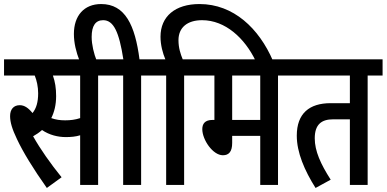

<svg xmlns="http://www.w3.org/2000/svg" viewBox="-20 -916 1915 951"><path d="M212 15 285 -38C230 -106 180 -177 144 -241C160 -250 175 -260 188 -272C225 -247 267 -237 306 -237C331 -237 355 -239 377 -246V0H466V-542H540V-622H0V-542H152C162 -518 169 -486 169 -454C169 -411 160 -379 141 -356C121 -381 101 -395 78 -395C47 -395 30 -374 30 -341C30 -311 40 -277 64 -227C94 -163 144 -81 212 15ZM303 -320C277 -320 257 -323 234 -331C249 -361 258 -397 258 -440C258 -479 253 -511 242 -542H377V-331C353 -323 329 -320 303 -320Z M679 -542H753V-622H671C649 -791 600 -896 481 -896C396 -896 346 -838 346 -748C346 -703 357 -659 374 -615H459C445 -650 434 -695 434 -733C434 -788 453 -816 491 -816C543 -816 570 -757 591 -622H528V-542H590V0H679Z M892 -542H966V-622H885C874 -649 864 -679 864 -717C864 -779 907 -816 981 -816C1096 -816 1192 -727 1246 -615H1332C1263 -775 1137 -896 968 -896C848 -896 775 -835 775 -734C775 -693 786 -653 799 -622H741V-542H803V0H892Z M1357 -542H1431V-622H954V-542H1042V-322H1033C994 -322 982 -302 982 -276C982 -224 1034 -147 1084 -147C1113 -147 1130 -164 1130 -208V-243H1269V0H1357ZM1269 -542V-322H1130V-542Z M1801 -542H1875V-622H1419V-542H1713V-405H1618C1512 -405 1450 -354 1450 -244C1450 -161 1488 -72 1543 15L1618 -26C1568 -104 1539 -168 1539 -231C1539 -299 1572 -325 1630 -325H1713V0H1801Z"/></svg>

Font: Noto Sans Devanagari ExtraCondensed Medium
Style: Regular
Weight: 500
Width: 2
Designer: Jelle Bosma - Monotype Design Team
Foundry: Monotype Imaging Inc.
Version: Version 2.004